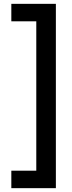

<svg xmlns="http://www.w3.org/2000/svg" viewBox="-20 -860 374 1000"><path d="M271 120H39V29H169V-749H39V-840H271Z"/></svg>

Font: Tanohe Sans Medium
Style: Regular
Weight: 500
Designer: Village Type and Design LLC
Foundry: Cooper Hewitt Smithsonian Design Museum
Version: Version 1.00;September 29, 2021;FontCreator 13.0.0.2655 64-b